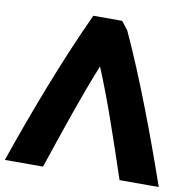

<svg xmlns="http://www.w3.org/2000/svg" viewBox="-100 -795 893 897"><g transform="rotate(10 346.0 -346.5)"><path d="M711 21H525C464 -162 404 -341 343 -486C282 -337 219 -148 162 21H-19C65 -223 167 -490 271 -714H408L439 -674C535 -467 633 -204 711 21Z"/></g></svg>

Font: Repo ExtraBold
Style: Bold
Weight: 700
Designer: Stefan Peev
Foundry: Context Ltd
Version: Version 1.502